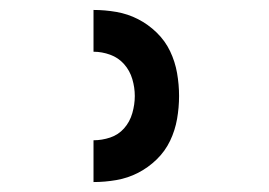

<svg xmlns="http://www.w3.org/2000/svg" viewBox="-20 -800 540 386"><path d="M168 -434V-518Q185 -518 201.5 -523.5Q218 -529 229.5 -542Q241 -555 246 -572.5Q251 -590 251 -607Q251 -624 246 -641Q241 -658 229.5 -671Q218 -684 201.5 -690Q185 -696 168 -696V-780Q191 -780 214 -776Q237 -772 257.5 -761.5Q278 -751 295 -734.5Q312 -718 322 -697Q332 -676 336 -653Q340 -630 340 -607Q340 -584 336 -561Q332 -538 322 -517Q312 -496 295 -479.5Q278 -463 257.5 -452.5Q237 -442 214 -438Q191 -434 168 -434Z"/></svg>

Font: Iosevka Fixed
Style: Bold
Weight: 700
Monospace: yes
Designer: Belleve Invis
Foundry: Belleve Invis
Version: Version 32.3.0